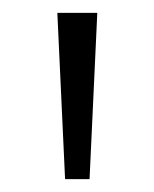

<svg xmlns="http://www.w3.org/2000/svg" viewBox="-20 -734 239 298"><path d="M131 -714H69L81 -456H119Z"/></svg>

Font: Noto Sans Myanmar UI Light
Style: Regular
Weight: 300
Designer: Monotype Design Team
Foundry: Monotype Imaging Inc.
Version: Version 2.103